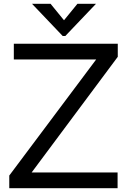

<svg xmlns="http://www.w3.org/2000/svg" viewBox="-20 -994 674 1014"><path d="M601 0H29V-67L488 -680H53V-763H602V-694L147 -83H601ZM325 -804H311L149 -974H247L318 -887L389 -974H487Z"/></svg>

Font: Open Sauce One
Style: Regular
Weight: 400
Designer: Alfredo Marco Pradil
Foundry: Creative Sauce Fz LLC
Version: Version 1.477